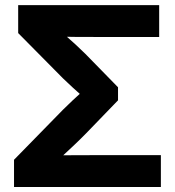

<svg xmlns="http://www.w3.org/2000/svg" viewBox="-20 -748 700 768"><path d="M36.1 0V-108.9L231.9 -309.1Q249 -326.2 269.8 -345.7Q290.5 -365.2 311.3 -383.8Q332 -402.3 349.1 -417V-328.6Q332 -343.3 311.3 -361.6Q290.5 -379.9 269.8 -398.9Q249 -418 231.9 -434.6L52.7 -615.7V-727.5H616.7V-600.1H370.1Q328.1 -600.1 285.6 -600.3Q243.2 -600.6 202.1 -601.6L199.7 -643.1Q220.2 -625 241.5 -606.4Q262.7 -587.9 283.2 -569.1Q303.7 -550.3 321.8 -532.2L452.1 -398.9V-346.7L324.2 -214.4Q303.2 -192.9 280 -170.9Q256.8 -148.9 234.1 -127.9Q211.4 -106.9 192.4 -88.9L194.3 -126.5Q237.8 -127 281.7 -127.2Q325.7 -127.4 370.1 -127.4H623.5V0Z"/></svg>

Font: Inter 28pt
Style: Bold
Weight: 700
Designer: Rasmus Andersson
Foundry: rsms
Version: Version 4.001;git-66647c0bb